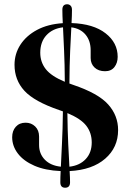

<svg xmlns="http://www.w3.org/2000/svg" viewBox="-20 -804 610 899"><path d="M308 49.5Q308 75 285 75Q262.5 75 262.5 49.5Q262.5 38 262.8 25Q263 12 264 -3Q192 -6 141.2 -28Q90.5 -50 63.8 -85Q37 -120 37 -161.5Q37 -191.5 54 -210.5Q71 -229.5 100 -229.5Q126.5 -229.5 144.8 -211.8Q163 -194 163 -164.5V-125Q163 -84 190 -56.2Q217 -28.5 265 -23.5Q267 -69 270.2 -132.5Q273.5 -196 274.5 -282.5Q266 -285.5 257.5 -288.5Q140.5 -328.5 94.2 -379Q48 -429.5 48 -500.5Q48 -552 75.5 -594.5Q103 -637 153.5 -664Q204 -691 274 -695.5Q273 -714 272.5 -729.5Q272 -745 272 -758.5Q272 -784 294.5 -784Q304 -784 310.5 -777.5Q317 -771 317 -758Q317 -746 316.5 -730.5Q316 -715 315 -696Q417.5 -692.5 474.2 -648.2Q531 -604 531 -538Q531 -509.5 515.8 -490Q500.5 -470.5 472 -470.5Q441 -470.5 422.8 -487.8Q404.5 -505 404.5 -532.5V-568.5Q404.5 -613 380.5 -641.8Q356.5 -670.5 314 -676Q311.5 -630 308.5 -565.2Q305.5 -500.5 305 -413Q313.5 -409.5 323 -406.5Q440 -367 486.5 -315Q533 -263 533 -195Q533 -113.5 472.5 -61Q412 -8.5 306 -3Q307 12.5 307.5 25.8Q308 39 308 49.5ZM168.5 -557Q168.5 -513.5 194.2 -480.5Q220 -447.5 283.5 -421Q283 -505.5 280 -568Q277 -630.5 275 -676Q226.5 -670.5 197.5 -639.2Q168.5 -608 168.5 -557ZM409.5 -137Q409.5 -182 384.2 -215Q359 -248 295.5 -274.5Q296.5 -191 299.5 -129.2Q302.5 -67.5 305 -23.5Q353 -29 381.2 -59Q409.5 -89 409.5 -137Z"/></svg>

Font: Fraunces 72pt SemiBold
Style: Regular
Weight: 600
Version: Version 1.000;[b76b70a41]